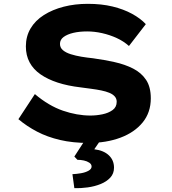

<svg xmlns="http://www.w3.org/2000/svg" viewBox="-20 -736 900 1002"><path d="M441 10Q360 10 293.5 -5.5Q227 -21 173.5 -49Q120 -77 76 -114L162 -245Q234 -184 308 -158.5Q382 -133 452 -133Q483 -133 514.5 -139.5Q546 -146 567.5 -161.5Q589 -177 589 -205Q589 -221 579 -232.5Q569 -244 551 -251.5Q533 -259 508.5 -264Q484 -269 457 -272.5Q430 -276 401 -280Q333 -288 281 -305Q229 -322 191.5 -348Q154 -374 134.5 -410.5Q115 -447 115 -494Q115 -546 139.5 -587.5Q164 -629 209 -657.5Q254 -686 312.5 -701Q371 -716 438 -716Q510 -716 567.5 -702Q625 -688 669 -664Q713 -640 741 -610L653 -496Q625 -521 589 -537.5Q553 -554 513 -563Q473 -572 435 -572Q394 -572 362.5 -564.5Q331 -557 312 -543Q293 -529 293 -507Q293 -487 308.5 -474Q324 -461 349.5 -453Q375 -445 405 -440Q435 -435 465 -432Q523 -424 577.5 -412Q632 -400 675 -378Q718 -356 742.5 -319Q767 -282 767 -223Q767 -149 724.5 -97Q682 -45 608.5 -17.5Q535 10 441 10ZM368 246 358 173Q380 172 403 168Q426 164 442 155Q458 146 458 133Q458 121 446 113Q434 105 417.5 101.5Q401 98 384 98L368 81L436 -24H518L472 43Q521 49 548 74.5Q575 100 575 139Q575 170 555.5 191Q536 212 505 224.5Q474 237 437.5 242Q401 247 368 246Z"/></svg>

Font: Lexend Peta
Style: Bold
Weight: 700
Designer: Bonnie Shaver-Troup, Thomas Jockin
Foundry: Lexend
Version: Version 1.007